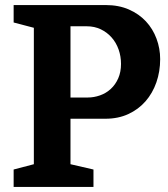

<svg xmlns="http://www.w3.org/2000/svg" viewBox="-20 -740 665 760"><path d="M327 -354H259V-636H323Q354 -636 379 -624Q404 -612 422 -591.5Q440 -571 449.5 -544Q459 -517 459 -487Q459 -455 448 -430Q437 -405 418.5 -388Q400 -371 376 -362.5Q352 -354 327 -354ZM259 -270H397Q448 -270 488 -288.5Q528 -307 556 -339Q584 -371 599 -414Q614 -457 614 -506Q614 -548 599.5 -587Q585 -626 557.5 -655.5Q530 -685 490 -702.5Q450 -720 398 -720H34V-651L114 -630V-90L34 -69V0H350V-69L259 -90Z"/></svg>

Font: GradeGX
Style: Regular
Weight: 100
Width: 1
Designer: Adam Twardoch
Foundry: Adam Twardoch
Version: Version 2.002; DEVELOPMENT